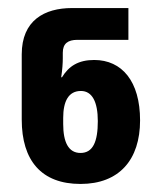

<svg xmlns="http://www.w3.org/2000/svg" viewBox="-20 -865 392 477"><path d="M180 -408C276 -408 328 -468 328 -566C328 -663 283 -716 214 -716C175 -716 151 -701 134 -673H132C135 -692 136 -709 136 -720V-734C136 -757 149 -766 172 -766H299V-845H159C90 -845 34 -814 34 -730V-568C34 -466 83 -408 180 -408ZM180 -485C150 -485 137 -512 137 -557V-572C137 -613 150 -639 181 -639C209 -639 223 -612 223 -564C223 -513 211 -485 180 -485Z"/></svg>

Font: Noto Sans Georgian SemiCondensed Bold
Style: Regular
Weight: 700
Width: 4
Designer: Monotype Design Team, Akaki Razmadze
Foundry: Google LLC
Version: Version 2.005